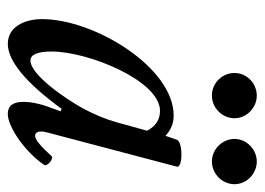

<svg xmlns="http://www.w3.org/2000/svg" viewBox="-113 -552 678 492"><g transform="rotate(90 226.0 -306.0)"><path d="M225 -510C256 -510 283 -536 283 -568C283 -599 256 -625 225 -625C193 -625 167 -599 167 -568C167 -536 193 -510 225 -510ZM394 -510C425 -510 452 -536 452 -568C452 -599 425 -625 394 -625C363 -625 336 -599 336 -568C336 -536 363 -510 394 -510ZM92 13C136 13 192 -33 259 -125L265 -122L250 -80C245 -63 241 -45 241 -28C241 0 251 13 272 13C307 13 373 -35 403 -81C407 -88 386 -106 380 -99C356 -73 339 -57 328 -57C321 -57 317 -62 317 -72C317 -78 318 -84 321 -94L407 -420C411 -436 343 -436 338 -420L328 -391C313 -405 296 -412 276 -412C153 -412 29 -209 29 -75C29 -28 50 13 92 13ZM135 -45C120 -45 112 -63 112 -99C112 -194 187 -377 264 -377C287 -377 303 -366 315 -344L294 -268C286 -239 274 -210 258 -180C234 -136 172 -45 135 -45Z"/></g></svg>

Font: Junicode Two Beta SemiCondensed Medium
Style: Italic
Weight: 500
Width: 4
Italic angle: -10°
Version: Version 1.063